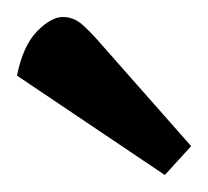

<svg xmlns="http://www.w3.org/2000/svg" viewBox="-20 -741 245 226"><path d="M174 -535 0 -652Q7 -687 23.5 -704Q40 -721 54 -721Q67 -721 77.5 -711.5Q88 -702 100 -688L205 -569Z"/></svg>

Font: Faustina Light Medium
Style: Regular
Weight: 500
Version: Version 1.200